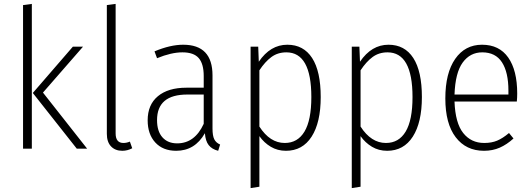

<svg xmlns="http://www.w3.org/2000/svg" viewBox="-20 -761 2722 983"><path d="M143 -741V0H98V-735ZM405 -522 200 -287 426 0H373L148 -285L353 -522Z M527 -76V-735L572 -741V-78Q572 -29 612 -29Q628 -29 645 -36L657 -2Q633 11 606 11Q570 11 548.5 -11.5Q527 -34 527 -76Z M1107 -21 1097 11Q1065 3 1048.5 -18Q1032 -39 1029 -79Q978 11 882 11Q814 11 775 -31.5Q736 -74 736 -145Q736 -225 788.5 -268.5Q841 -312 934 -312H1023V-372Q1023 -434 997.5 -463.5Q972 -493 914 -493Q857 -493 784 -463L771 -498Q852 -532 918 -532Q1068 -532 1068 -375V-103Q1068 -66 1077 -48Q1086 -30 1107 -21ZM1023 -127V-277H939Q784 -277 784 -146Q784 -89 811.5 -58Q839 -27 887 -27Q977 -27 1023 -127Z M1622 -264Q1622 -134 1575.5 -61.5Q1529 11 1444 11Q1401 11 1366.5 -9.5Q1332 -30 1308 -64V195L1263 202V-522H1302L1305 -445Q1364 -532 1451 -532Q1534 -532 1578 -464Q1622 -396 1622 -264ZM1574 -264Q1574 -493 1446 -493Q1402 -493 1369.5 -469Q1337 -445 1308 -401V-113Q1362 -29 1438 -29Q1504 -29 1539 -87.5Q1574 -146 1574 -264Z M2140 -264Q2140 -134 2093.5 -61.5Q2047 11 1962 11Q1919 11 1884.5 -9.5Q1850 -30 1826 -64V195L1781 202V-522H1820L1823 -445Q1882 -532 1969 -532Q2052 -532 2096 -464Q2140 -396 2140 -264ZM2092 -264Q2092 -493 1964 -493Q1920 -493 1887.5 -469Q1855 -445 1826 -401V-113Q1880 -29 1956 -29Q2022 -29 2057 -87.5Q2092 -146 2092 -264Z M2626 -241H2307Q2311 -131 2351.5 -80Q2392 -29 2459 -29Q2497 -29 2525.5 -41Q2554 -53 2586 -80L2609 -52Q2575 -21 2538.5 -5Q2502 11 2458 11Q2366 11 2313 -58.5Q2260 -128 2260 -257Q2260 -387 2310.5 -459.5Q2361 -532 2448 -532Q2536 -532 2582 -466.5Q2628 -401 2628 -282Q2628 -261 2626 -241ZM2583 -297Q2583 -391 2550 -442Q2517 -493 2449 -493Q2387 -493 2349 -441Q2311 -389 2307 -277H2583Z"/></svg>

Font: Fira Sans Condensed ExtraLight
Style: Regular
Weight: 275
Width: 3
Designer: Carrois Corporate & Edenspiekermann AG
Foundry: Carrois Corporate GbR & Edenspiekermann AG
Version: Version 4.203